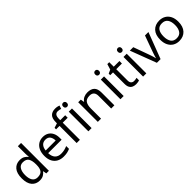

<svg xmlns="http://www.w3.org/2000/svg" viewBox="340 -2232 3708 3708"><g transform="rotate(-45 2194.5 -377.5)"><path d="M275 10Q175 10 115 -59.5Q55 -129 55 -267Q55 -405 115.5 -475.5Q176 -546 276 -546Q338 -546 377.5 -523Q417 -500 442 -467H448Q447 -480 444.5 -505.5Q442 -531 442 -546V-760H530V0H459L446 -72H442Q418 -38 378 -14Q338 10 275 10ZM289 -63Q374 -63 408.5 -109.5Q443 -156 443 -250V-266Q443 -366 410 -419.5Q377 -473 288 -473Q217 -473 181.5 -416.5Q146 -360 146 -265Q146 -169 181.5 -116Q217 -63 289 -63Z M907 -546Q976 -546 1025.5 -516Q1075 -486 1101.5 -431.5Q1128 -377 1128 -304V-251H761Q763 -160 807.5 -112.5Q852 -65 932 -65Q983 -65 1022.5 -74.5Q1062 -84 1104 -102V-25Q1063 -7 1023 1.5Q983 10 928 10Q852 10 793.5 -21Q735 -52 702.5 -113.5Q670 -175 670 -264Q670 -352 699.5 -415Q729 -478 782.5 -512Q836 -546 907 -546ZM906 -474Q843 -474 806.5 -433.5Q770 -393 763 -321H1036Q1035 -389 1004 -431.5Q973 -474 906 -474Z M1511 -468H1376V0H1288V-468H1194V-509L1288 -539V-570Q1288 -674 1334 -719.5Q1380 -765 1462 -765Q1494 -765 1520.5 -759.5Q1547 -754 1566 -747L1543 -678Q1527 -683 1506 -688Q1485 -693 1463 -693Q1419 -693 1397.5 -663.5Q1376 -634 1376 -571V-536H1511Z M1653 -737Q1673 -737 1688.5 -723.5Q1704 -710 1704 -681Q1704 -653 1688.5 -639Q1673 -625 1653 -625Q1631 -625 1616 -639Q1601 -653 1601 -681Q1601 -710 1616 -723.5Q1631 -737 1653 -737ZM1696 -536V0H1608V-536Z M2124 -546Q2220 -546 2269 -499.5Q2318 -453 2318 -349V0H2231V-343Q2231 -472 2111 -472Q2022 -472 1988 -422Q1954 -372 1954 -278V0H1866V-536H1937L1950 -463H1955Q1981 -505 2027 -525.5Q2073 -546 2124 -546Z M2529 -737Q2549 -737 2564.5 -723.5Q2580 -710 2580 -681Q2580 -653 2564.5 -639Q2549 -625 2529 -625Q2507 -625 2492 -639Q2477 -653 2477 -681Q2477 -710 2492 -723.5Q2507 -737 2529 -737ZM2572 -536V0H2484V-536Z M2921 -62Q2941 -62 2962 -65.5Q2983 -69 2996 -73V-6Q2982 1 2956 5.5Q2930 10 2906 10Q2864 10 2828.5 -4.5Q2793 -19 2771 -55Q2749 -91 2749 -156V-468H2673V-510L2750 -545L2785 -659H2837V-536H2992V-468H2837V-158Q2837 -109 2860.5 -85.5Q2884 -62 2921 -62Z M3148 -737Q3168 -737 3183.5 -723.5Q3199 -710 3199 -681Q3199 -653 3183.5 -639Q3168 -625 3148 -625Q3126 -625 3111 -639Q3096 -653 3096 -681Q3096 -710 3111 -723.5Q3126 -737 3148 -737ZM3191 -536V0H3103V-536Z M3479 0 3276 -536H3370L3484 -220Q3492 -198 3501 -171Q3510 -144 3517 -119.5Q3524 -95 3527 -78H3531Q3535 -95 3542.5 -120Q3550 -145 3559.5 -172Q3569 -199 3576 -220L3690 -536H3784L3580 0Z M4335 -269Q4335 -136 4267.5 -63Q4200 10 4085 10Q4014 10 3958.5 -22.5Q3903 -55 3871 -117.5Q3839 -180 3839 -269Q3839 -402 3906 -474Q3973 -546 4088 -546Q4161 -546 4216.5 -513.5Q4272 -481 4303.5 -419.5Q4335 -358 4335 -269ZM3930 -269Q3930 -174 3967.5 -118.5Q4005 -63 4087 -63Q4168 -63 4206 -118.5Q4244 -174 4244 -269Q4244 -364 4206 -418Q4168 -472 4086 -472Q4004 -472 3967 -418Q3930 -364 3930 -269Z"/></g></svg>

Font: Noto Sans Lao
Style: Regular
Weight: 400
Designer: Monotype Design Team
Foundry: Monotype Imaging Inc.
Version: Version 2.003; ttfautohint (v1.8.4.7-5d5b)